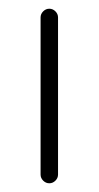

<svg xmlns="http://www.w3.org/2000/svg" viewBox="-20 -414 227 440"><path d="M73 -14V-374Q73 -382 79 -388Q85 -394 93 -394Q101 -394 107 -388Q113 -382 113 -374V-14Q113 -6 107 0Q101 6 93 6Q85 6 79 0Q73 -6 73 -14Z"/></svg>

Font: Hoogli Light
Style: Regular
Weight: 300
Designer: Anand Singh Naorem
Foundry: Brand New Type
Version: Version 1.00 b007